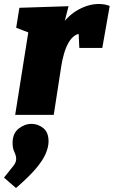

<svg xmlns="http://www.w3.org/2000/svg" viewBox="-50 -575 569 961"><path d="M26 0 106 -504 175 -381 31 -436 47 -536 293 -544 256 -399 194 -288Q210 -380 250 -439Q290 -498 342 -526.5Q394 -555 444 -555Q476 -555 499 -545L462 -335H347L343 -420L364 -406Q341 -409 323 -396Q305 -383 292 -359.5Q279 -336 270.5 -306.5Q262 -277 257 -246L219 0ZM30 366 -30 314Q1 275 16 256.5Q31 238 31 221Q31 204 22 186Q13 168 13 140Q13 93 43 69Q73 45 108 45Q140 45 166.5 66Q193 87 193 133Q193 160 179 193.5Q165 227 129.5 269Q94 311 30 366Z"/></svg>

Font: Bitter Thin Black
Style: Italic
Weight: 900
Italic angle: -9°
Version: Version 3.020